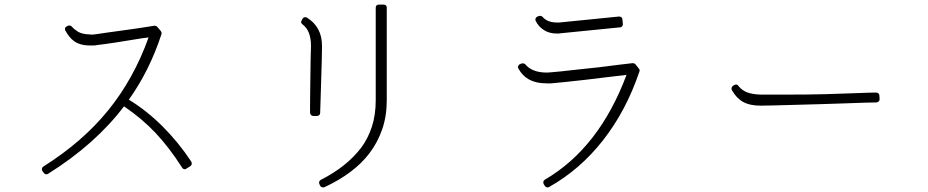

<svg xmlns="http://www.w3.org/2000/svg" viewBox="-20 -804 4040 836"><path d="M182 -45Q185 -45 189 -47Q395 -176 520 -341Q598 -288 657 -225.5Q716 -163 773 -74Q777 -68 781 -68Q782 -67 784 -67Q789 -67 792 -70L808 -80Q813 -83 815 -89Q815 -97 813 -100Q757 -185 687 -254.5Q617 -324 541 -370Q631 -496 683 -655Q685 -663 680 -669L665 -687Q660 -692 654 -692Q653 -692 652.5 -692Q652 -692 652 -692Q641 -690 614 -686Q587 -682 554 -677Q533 -674 503.5 -670Q474 -666 445.5 -662Q417 -658 398 -655Q391 -654 384.5 -653.5Q378 -653 372 -654Q337 -655 319.5 -666Q302 -677 293 -688Q288 -693 282 -693Q278 -693 276 -692L271 -689Q266 -688 263 -681Q262 -675 265 -670Q282 -640 301 -626Q328 -606 371 -606H372Q379 -606 387 -606Q395 -606 404 -608Q431 -611 477.5 -618Q524 -625 565 -632Q583 -635 599 -637.5Q615 -640 627 -641Q562 -460 450.5 -323Q339 -186 169 -79Q163 -75 163 -70Q161 -64 165 -59L170 -52Q175 -45 182 -45Z M1387 12Q1391 12 1393 11Q1523 -50 1588 -136Q1624 -183 1644 -240.5Q1664 -298 1664 -367V-770Q1664 -784 1650 -784H1630Q1616 -784 1616 -770V-368Q1616 -303 1599 -251.5Q1582 -200 1552 -160Q1488 -77 1377 -21Q1372 -19 1370 -13Q1368 -7 1371 -2L1374 5Q1379 12 1387 12ZM1360 -299Q1366 -299 1370 -303Q1374 -306 1374 -312Q1375 -334 1376 -373Q1377 -412 1378.5 -456.5Q1380 -501 1381 -539.5Q1382 -578 1382 -598V-605Q1382 -686 1317 -727Q1314 -729 1309 -729Q1308 -729 1307.5 -729Q1307 -729 1306 -729Q1301 -728 1297 -722L1294 -716Q1287 -706 1297 -698Q1334 -671 1334 -605Q1334 -604 1334 -602Q1334 -600 1334 -599Q1333 -580 1332.5 -546Q1332 -512 1331.5 -472Q1331 -432 1330.5 -396Q1330 -360 1330 -337Q1330 -314 1330 -313Q1330 -308 1334 -303.5Q1338 -299 1344 -299H1360Q1360 -299 1360 -299Q1360 -299 1360 -299Z M2364 12Q2369 12 2371 10Q2505 -65 2605.5 -193Q2706 -321 2764 -492Q2767 -500 2762 -505L2747 -524Q2742 -529 2736 -529Q2735 -529 2735 -529Q2735 -529 2734 -529Q2720 -528 2678.5 -522.5Q2637 -517 2587 -511Q2569 -509 2540 -506Q2511 -503 2479.5 -499.5Q2448 -496 2420.5 -493Q2393 -490 2377 -489Q2372 -489 2368.5 -488.5Q2365 -488 2362 -488H2361Q2297 -488 2267 -524Q2264 -528 2256 -528Q2255 -528 2254 -528Q2253 -528 2252 -528L2245 -525Q2239 -523 2237 -517Q2233 -512 2237 -506Q2253 -476 2280 -460Q2312 -441 2361 -441Q2366 -441 2371 -441Q2376 -441 2380 -441Q2402 -443 2441.5 -447Q2481 -451 2528.5 -456.5Q2576 -462 2623.5 -468Q2671 -474 2708 -478Q2589 -160 2353 -22Q2348 -19 2346 -14Q2345 -9 2347 -3L2352 5Q2357 12 2364 12ZM2405 -658Q2409 -658 2412.5 -658Q2416 -658 2420 -659L2680 -685Q2686 -685 2689 -690Q2693 -694 2692 -700L2690 -720Q2690 -726 2685 -729Q2682 -732 2676 -732Q2676 -732 2675.5 -732Q2675 -732 2675 -732L2415 -706Q2413 -706 2410.5 -706Q2408 -706 2406 -706H2405Q2363 -706 2342 -731Q2338 -735 2331 -735Q2327 -735 2326 -734L2320 -732Q2314 -729 2312 -724Q2310 -717 2313 -712Q2325 -688 2347 -674Q2370 -658 2405 -658Z M3294 -344Q3310 -344 3350 -345Q3390 -346 3443 -347.5Q3496 -349 3553 -350.5Q3610 -352 3661 -354Q3712 -356 3748.5 -357Q3785 -358 3796 -358Q3810 -360 3810 -373L3809 -387Q3809 -394 3805 -397Q3801 -401 3795 -401Q3771 -401 3709.5 -398.5Q3648 -396 3575 -394Q3538 -393 3490.5 -392.5Q3443 -392 3387 -392Q3367 -392 3349 -392Q3331 -392 3318 -392Q3311 -392 3305 -392Q3299 -392 3294 -392Q3257 -393 3234 -401.5Q3211 -410 3195 -430Q3192 -436 3184 -436Q3181 -436 3176 -433L3171 -430Q3167 -427 3165.5 -421.5Q3164 -416 3167 -411Q3187 -376 3216 -360Q3245 -344 3291 -344Z"/></svg>

Font: Kokoro
Style: Regular
Weight: 400
Version: Version 1.00